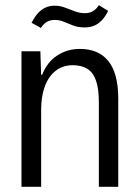

<svg xmlns="http://www.w3.org/2000/svg" viewBox="-20 -722 534 742"><path d="M63 0V-524H136L139 -433H143Q162 -482 201 -507.5Q240 -533 289 -533Q323 -533 350.5 -522Q378 -511 397.5 -487.5Q417 -464 427 -427.5Q437 -391 437 -339V0H362V-327Q362 -379 351 -410.5Q340 -442 317.5 -456Q295 -470 261 -470Q222 -470 194.5 -448Q167 -426 153 -387.5Q139 -349 139 -298V0ZM308 -616Q282 -616 262.5 -623.5Q243 -631 226.5 -638Q210 -645 191 -645Q175 -645 162 -638Q149 -631 138 -614L102 -634Q115 -659 128.5 -673Q142 -687 157.5 -693.5Q173 -700 191 -700Q212 -700 231.5 -692.5Q251 -685 270 -678Q289 -671 308 -671Q325 -671 338.5 -678.5Q352 -686 362 -702L398 -680Q386 -656 372 -642Q358 -628 342 -622Q326 -616 308 -616Z"/></svg>

Font: Mona Sans SemiCondensed
Style: Regular
Weight: 400
Width: 4
Designer: Deni Anggara
Foundry: GitHub
Version: Version 2.000